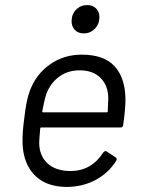

<svg xmlns="http://www.w3.org/2000/svg" viewBox="-20 -730 557 759"><path d="M467 -236Q467 -232 464 -229Q461 -226 456 -226H143Q139 -226 139 -222Q135 -178 135 -166Q135 -115 167.5 -84.5Q200 -54 259 -54Q301 -54 333.5 -73Q366 -92 388 -127Q396 -136 402 -131L437 -108Q445 -103 439 -94Q409 -46 357.5 -18.5Q306 9 242 9Q173 8 131 -25Q89 -58 75 -117Q69 -143 69 -175Q69 -210 75 -255Q80 -298 85 -324Q90 -350 98 -371Q122 -436 177 -475Q232 -514 303 -514Q391 -514 433 -468Q475 -422 476 -338Q476 -300 467 -236ZM163 -358Q156 -338 147 -290Q147 -286 151 -286H402Q406 -286 406 -290Q408 -330 408 -341Q408 -391 378 -421.5Q348 -452 295 -452Q248 -452 213.5 -426.5Q179 -401 163 -358ZM263 -646Q263 -674 281 -692Q299 -710 325 -710Q346 -710 359.5 -697Q373 -684 373 -662Q373 -635 355 -616.5Q337 -598 311 -598Q289 -598 276 -611.5Q263 -625 263 -646Z"/></svg>

Font: Barlow
Style: Italic
Weight: 400
Italic angle: -7°
Designer: Jeremy Tribby
Foundry: Tribby Type
Version: Version 1.408